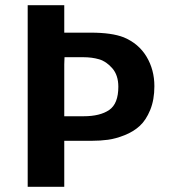

<svg xmlns="http://www.w3.org/2000/svg" viewBox="-20 -715 674 735"><path d="M86 0V-695H226V-590H328Q408 -590 454 -572Q511 -548 541 -498Q571 -448 571 -385Q571 -333 555 -294Q539 -255 515 -233Q491 -211 457 -197.5Q423 -184 393.5 -180Q364 -176 331 -176H226V0ZM226 -270H300Q363 -270 398 -294Q433 -318 433 -383Q433 -427 410 -453.5Q387 -480 359.5 -488Q332 -496 299 -496H227Q227 -492 226.5 -483Q226 -474 226 -469Z"/></svg>

Font: Coval
Style: ExtraBold
Weight: 800
Foundry: Context Ltd
Version: Version 001.000